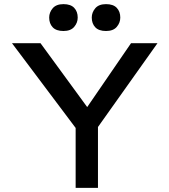

<svg xmlns="http://www.w3.org/2000/svg" viewBox="-20 -909 820 929"><path d="M346 0V-335L358 -274L38 -700H176L415 -373L391 -375L614 -700H742L443 -279L454 -343V0ZM493 -759Q458 -759 441 -777Q424 -795 424 -824Q424 -849 441 -869Q458 -889 493 -889Q528 -889 545 -871Q562 -853 562 -824Q562 -799 545 -779Q528 -759 493 -759ZM287 -759Q252 -759 235 -777Q218 -795 218 -824Q218 -849 235 -869Q252 -889 287 -889Q322 -889 339 -871Q356 -853 356 -824Q356 -799 339 -779Q322 -759 287 -759Z"/></svg>

Font: Lexend Exa
Style: Regular
Weight: 400
Designer: Bonnie Shaver-Troup, Thomas Jockin
Foundry: Lexend
Version: Version 1.007